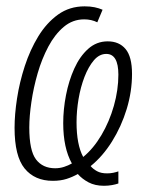

<svg xmlns="http://www.w3.org/2000/svg" viewBox="-20 -560 470 605"><path d="M307.6 25.4Q279.3 25.4 259 14.6Q238.8 3.9 225.1 -11.7Q209 -2.4 189.9 3.7Q170.9 9.8 146.5 9.8Q89.4 9.8 57.6 -29.1Q25.9 -67.9 25.9 -157.2Q25.9 -199.2 33.7 -250Q41.5 -300.8 58.1 -351.8Q74.7 -402.8 100.8 -445.6Q127 -488.3 163.1 -514.2Q199.2 -540 246.6 -540Q264.6 -540 278.3 -537.1Q292 -534.2 303.2 -529.3L286.6 -489.7Q268.1 -499 245.1 -499Q209 -499 180.9 -475.3Q152.8 -451.7 132.3 -413.1Q111.8 -374.5 98.6 -328.9Q85.4 -283.2 78.9 -238.3Q72.3 -193.4 72.3 -158.2Q72.3 -85.4 93.5 -57.6Q114.7 -29.8 153.8 -29.8Q168.5 -29.8 181.9 -34.2Q195.3 -38.6 206.5 -44.9Q179.2 -93.8 179.2 -171.9Q179.2 -215.3 188 -260.5Q196.8 -305.7 214.1 -344Q231.4 -382.3 257.8 -406Q284.2 -429.7 319.3 -429.7Q355.5 -429.7 375.7 -405.5Q396 -381.3 396 -327.1Q396 -271.5 379.2 -216.3Q362.3 -161.1 333 -114.3Q303.7 -67.4 265.6 -36.6Q273.4 -27.3 285.9 -20.5Q298.3 -13.7 317.4 -13.7Q327.6 -13.7 336.9 -15.6Q346.2 -17.6 353 -20V18.1Q345.2 21 333 23.2Q320.8 25.4 307.6 25.4ZM242.2 -65.4Q274.4 -91.8 299.6 -134.3Q324.7 -176.8 338.9 -226.8Q353 -276.9 353 -324.7Q353 -390.1 314.9 -390.1Q293 -390.1 275.9 -370.1Q258.8 -350.1 246.3 -317.9Q233.9 -285.6 227.5 -248Q221.2 -210.4 221.2 -174.8Q221.2 -104 242.2 -65.4Z"/></svg>

Font: Open Sans Condensed Light
Style: Italic
Weight: 300
Width: 3
Italic angle: -12°
Designer: Monotype Design Team
Foundry: Monotype Imaging Inc.
Version: Version 3.000; ttfautohint (v1.8.4)